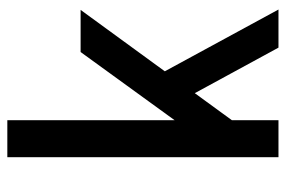

<svg xmlns="http://www.w3.org/2000/svg" viewBox="-148 -632 780 524"><g transform="rotate(-90 242.0 -370.0)"><path d="M98 -176 362 -540H477L151 -93ZM75 -740H176V0H75ZM226 -272 297 -333 478 0H374Z"/></g></svg>

Font: Pathway Extreme SemiCondensed Medium
Style: Regular
Weight: 500
Width: 4
Version: Version 1.001;gftools[0.9.26]